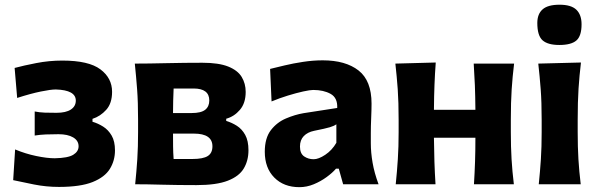

<svg xmlns="http://www.w3.org/2000/svg" viewBox="-20 -762 2474 794"><path d="M224 11Q171.5 11 121 1Q70.5 -9 34.5 -17L42.5 -144Q85.5 -126 130 -116.8Q174.5 -107.5 206.5 -107.5Q261 -108.5 283 -122Q305 -135.5 305 -157Q305 -180.5 282.5 -193.8Q260 -207 222 -207Q192.5 -207 169.2 -206Q146 -205 123.5 -201.5V-301Q143.5 -297 165.2 -296.2Q187 -295.5 213.5 -295.5Q252.5 -295.5 273 -309Q293.5 -322.5 293.5 -346Q293.5 -389.5 211 -392Q190 -392 148.5 -383.5Q107 -375 51 -357L40.5 -481Q77.5 -491 130.2 -501.2Q183 -511.5 237.5 -511.5Q347 -511.5 395.2 -475.2Q443.5 -439 443.5 -382.5Q443.5 -334.5 419.2 -307.8Q395 -281 362.5 -270.5V-258.5Q385 -252 406.5 -238.5Q428 -225 441.8 -201.2Q455.5 -177.5 455.5 -140Q455.5 -98 434.5 -63.8Q413.5 -29.5 363 -9.2Q312.5 11 224 11Z M539 0Q544.5 -53.5 547.8 -103.8Q551 -154 551 -216V-266Q551 -340.5 547 -393Q543 -445.5 537.5 -499Q593.5 -499 669 -500.8Q744.5 -502.5 817 -502.5Q884.5 -502.5 923.8 -486.8Q963 -471 979.5 -443.8Q996 -416.5 996 -382Q996 -335.5 972.2 -307.8Q948.5 -280 915.5 -271V-262Q938.5 -255 959.5 -241.8Q980.5 -228.5 994 -204.2Q1007.5 -180 1007.5 -140.5Q1007.5 -98 988.2 -65.5Q969 -33 922.2 -14.8Q875.5 3.5 792.5 3.5Q714.5 3.5 650.8 1.8Q587 0 539 0ZM698 -396Q697 -370 696.2 -345.5Q695.5 -321 695.5 -294.5H772.5Q811.5 -294.5 828.5 -308Q845.5 -321.5 845.5 -346.5Q845.5 -396 780.5 -396ZM698 -104.5H775.5Q820 -104.5 839.2 -116.8Q858.5 -129 858.5 -157Q858.5 -209.5 781.5 -209.5H695.5Q695.5 -181 695.8 -156Q696 -131 698 -104.5Z M1218 12Q1153.5 12 1114.2 -27.8Q1075 -67.5 1075 -134.5Q1075 -191 1100.2 -223.8Q1125.5 -256.5 1162.8 -272.2Q1200 -288 1235.5 -294L1374.5 -315.5Q1376.5 -357.5 1347.2 -373.8Q1318 -390 1275 -390Q1262.5 -390 1234 -383.8Q1205.5 -377.5 1170.5 -366.8Q1135.5 -356 1103 -342.5L1097 -477Q1121.5 -483 1157 -491.5Q1192.5 -500 1233.5 -506.2Q1274.5 -512.5 1314.5 -512.5Q1409 -512.5 1462.8 -470.5Q1516.5 -428.5 1516.5 -333.5Q1516.5 -309 1515 -274.2Q1513.5 -239.5 1513.5 -211.5V-169.5Q1513.5 -131.5 1520.8 -89.2Q1528 -47 1545.5 0H1399L1381 -64.5H1369.5Q1355 -47.5 1330.8 -29.8Q1306.5 -12 1277.5 0Q1248.5 12 1218 12ZM1277 -103.5Q1297.5 -103.5 1325.2 -122Q1353 -140.5 1371 -171.5V-248Q1361.5 -241 1344 -235.8Q1326.5 -230.5 1279 -221Q1252 -215.5 1236.2 -199.2Q1220.5 -183 1220.5 -156Q1220.5 -127 1237.8 -115.2Q1255 -103.5 1277 -103.5Z M1616.5 0Q1622 -53.5 1625.2 -103.8Q1628.5 -154 1628.5 -216V-266Q1628.5 -340.5 1624.8 -393Q1621 -445.5 1615 -499L1782 -503.5Q1778.5 -457 1776.8 -411.8Q1775 -366.5 1774.5 -308H1946Q1945.5 -365 1943.8 -409.2Q1942 -453.5 1939 -499H2106Q2099.5 -445.5 2096 -393Q2092.5 -340.5 2092.5 -266V-216Q2092.5 -154 2095.5 -103.8Q2098.5 -53.5 2105 0H1940Q1943 -48.5 1944.5 -93.8Q1946 -139 1946 -192.5H1774.5Q1775 -139 1776.5 -93.8Q1778 -48.5 1781 0Z M2208 0Q2213.5 -53.5 2216.8 -103.8Q2220 -154 2220 -216V-266Q2220 -340.5 2216 -393Q2212 -445.5 2206 -499L2382.5 -503.5Q2376 -449 2372.5 -395.5Q2369 -342 2369 -266V-216Q2369 -154 2372 -103.8Q2375 -53.5 2381.5 0ZM2293 -576Q2245.5 -576 2223.8 -595.2Q2202 -614.5 2202 -667Q2202 -704 2223.8 -723.2Q2245.5 -742.5 2294 -742.5Q2342 -742.5 2363.5 -721.8Q2385 -701 2385 -661.5Q2385 -613 2363.5 -594.5Q2342 -576 2293 -576Z"/></svg>

Font: Commissioner Flair
Style: Bold
Weight: 700
Designer: Kostas Bartsokas
Foundry: Kostas Bartsokas
Version: Version 1.000; ttfautohint (v1.8.3)